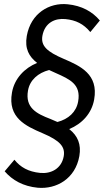

<svg xmlns="http://www.w3.org/2000/svg" viewBox="-20 -729 522 946"><path d="M166 196C258 204 351 152 371 40C381 -18 363 -60 321 -93C384 -119 432 -170 444 -239C466 -363 376 -404 294 -439C212 -474 180 -503 189 -553C201 -618 252 -640 302 -635C354 -630 392 -611 425 -571L472 -628C435 -672 383 -701 313 -708C223 -717 132 -664 112 -552C101 -489 123 -450 163 -419C101 -394 51 -342 39 -273C17 -149 107 -108 189 -73C276 -36 302 -6 294 41C283 102 232 128 178 123C119 117 81 95 51 58L3 115C41 159 94 189 166 196ZM118 -283C127 -335 168 -370 222 -384L255 -369C325 -338 380 -313 365 -229C356 -177 317 -142 263 -128L228 -143C160 -169 103 -198 118 -283Z"/></svg>

Font: Fixel Text 20240404
Style: Italic
Weight: 400
Width: 4
Italic angle: -10°
Designer: AlfaBravo + MacPaw
Foundry: Kyrylo Tkachov, Marchela Mozhyna, Serhii Makarenko, Maria Weinstein, Zakhar Kryvoshyya
Version: Version 1.211;Glyphs 3.2 (3225)